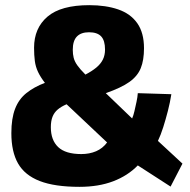

<svg xmlns="http://www.w3.org/2000/svg" viewBox="-20 -712 736 744"><path d="M288 12Q192 12 134 -10.5Q76 -33 50 -78.5Q24 -124 24 -196Q24 -253 38.5 -290.5Q53 -328 82.5 -351.5Q112 -375 154 -391Q137 -413 127.5 -433Q118 -453 115 -475.5Q112 -498 112 -527Q112 -603 164 -647.5Q216 -692 326 -692Q390 -692 438 -675.5Q486 -659 512 -622Q538 -585 538 -525Q538 -479 525.5 -448Q513 -417 481.5 -394.5Q450 -372 390 -351L492 -253Q497 -264 501 -281.5Q505 -299 509 -317.5Q513 -336 514 -351L644 -347Q639 -315 630.5 -282Q622 -249 612.5 -219Q603 -189 592 -166L687 -78L641 11L514 -71Q475 -31 418.5 -9.5Q362 12 288 12ZM295 -115Q327 -115 352.5 -126Q378 -137 395 -160L238 -308Q217 -299 203.5 -287.5Q190 -276 183.5 -259.5Q177 -243 177 -219Q177 -169 205.5 -142Q234 -115 295 -115ZM311 -423Q336 -436 353 -450Q370 -464 378.5 -481Q387 -498 387 -520Q387 -555 372 -571Q357 -587 325 -587Q294 -587 278 -570.5Q262 -554 262 -519Q262 -502 265.5 -488Q269 -474 279.5 -459Q290 -444 311 -423Z"/></svg>

Font: Cairo ExtraBold
Style: Regular
Weight: 800
Designer: Mohamed Gaber, Accademia di Belle Arti di Urbino
Foundry: Kief Type Foundry, Accademia di Belle Arti di Urbino
Version: Version 3.117